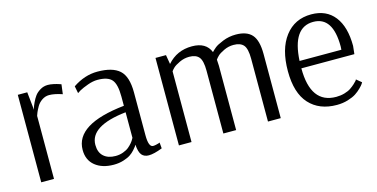

<svg xmlns="http://www.w3.org/2000/svg" viewBox="-58 -780 2081 1060"><g transform="rotate(-15 982.0 -250.0)"><path d="M74 0V-500H128L139 -397Q140 -402 142 -409.5Q144 -417 153 -436.5Q162 -456 173 -471Q184 -486 204 -498Q224 -510 248 -510Q262 -510 280.5 -506Q299 -502 310 -498L322 -494L315 -439Q271 -454 240 -454Q218 -454 199 -441Q180 -428 169.5 -409.5Q159 -391 154 -379Q149 -367 147 -360V0Z M487 10Q421 10 381 -22.5Q341 -55 341 -113Q341 -260 624 -290V-343Q624 -414 601 -440Q578 -466 520 -466Q494 -466 463.5 -455Q433 -444 415 -434L398 -423L390 -464Q458 -510 531 -510Q617 -510 657 -474Q697 -438 697 -347V-102Q697 -34 723 -34Q730 -34 739.5 -36Q749 -38 755 -40L762 -43L765 -9Q716 10 687 10Q661 10 647 -6.5Q633 -23 630 -65H629Q628 -62 624.5 -57Q621 -52 609.5 -39Q598 -26 583 -16Q568 -6 542.5 2Q517 10 487 10ZM509 -34Q532 -34 552.5 -41.5Q573 -49 585.5 -59.5Q598 -70 607 -81Q616 -92 620 -100L624 -107V-253Q416 -230 416 -122Q416 -79 441 -56.5Q466 -34 509 -34Z M861 0V-500H921L930 -447Q985 -510 1071 -510Q1152 -510 1176 -449Q1185 -459 1199 -470.5Q1213 -482 1248 -496Q1283 -510 1322 -510Q1385 -510 1414 -477Q1443 -444 1443 -367V0H1370V-359Q1370 -417 1352 -437.5Q1334 -458 1295 -458Q1266 -458 1240 -445.5Q1214 -433 1203.5 -423Q1193 -413 1186 -403Q1188 -381 1188 -368V0H1115V-359Q1115 -416 1097.5 -437Q1080 -458 1042 -458Q1013 -458 986.5 -445.5Q960 -433 949 -422.5Q938 -412 933 -404V0Z M1762 10Q1662 10 1605 -52.5Q1548 -115 1548 -240Q1548 -366 1603 -438Q1658 -510 1753 -510Q1839 -510 1885.5 -450.5Q1932 -391 1932 -282L1927 -236H1624Q1624 -34 1770 -34Q1795 -34 1817.5 -40.5Q1840 -47 1854 -56.5Q1868 -66 1879 -76Q1890 -86 1895 -92L1899 -99L1928 -75Q1926 -72 1922.5 -66Q1919 -60 1904.5 -45.5Q1890 -31 1872.5 -19.5Q1855 -8 1825.5 1Q1796 10 1762 10ZM1625 -278H1864Q1865 -288 1865 -297Q1865 -467 1753 -467Q1635 -467 1625 -278Z"/></g></svg>

Font: Arsenal
Style: Regular
Weight: 400
Designer: Andrij Shevchenko
Foundry: Stairsfor
Version: Version 2.001;PS 002.001;hotconv 1.0.88;makeotf.lib2.5.64775